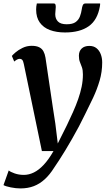

<svg xmlns="http://www.w3.org/2000/svg" viewBox="-58 -829 626 1100"><path d="M78.5 -462Q75 -479.5 69.5 -485.8Q64 -492 56 -492Q48 -492 40.5 -488.2Q33 -484.5 23.5 -476.5L10 -508.5Q14.5 -514.5 30.5 -528.5Q46.5 -542.5 71 -554.5Q95.5 -566.5 123.5 -566.5Q150 -566.5 166.2 -558.5Q182.5 -550.5 190.8 -535.2Q199 -520 202.5 -499Q209.5 -451.5 216.5 -404.2Q223.5 -357 230.5 -309.8Q237.5 -262.5 244.5 -215.2Q251.5 -168 259 -121L273 -7L325.5 -112Q344 -150.5 360.5 -187.5Q377 -224.5 389.8 -260.8Q402.5 -297 409.8 -332.2Q417 -367.5 417 -402.5Q417 -428 411.2 -443.8Q405.5 -459.5 399.8 -473.8Q394 -488 394 -509.5Q394 -535.5 409.8 -550.8Q425.5 -566 454 -566Q478.5 -566 494.8 -553Q511 -540 519.2 -518.5Q527.5 -497 527.5 -471Q527.5 -417.5 512.8 -367.2Q498 -317 475.5 -269Q453 -221 429.5 -174.5Q413 -140 394 -104.2Q375 -68.5 355.2 -34Q335.5 0.5 316.5 31.8Q297.5 63 281 88.5Q264.5 114 252 132Q227 172 198.2 198.2Q169.5 224.5 135.5 237.5Q101.5 250.5 59 250.5Q33 250.5 3.5 244.5Q-26 238.5 -38 231.5L-8 147.5Q1.5 156 25.8 164.5Q50 173 79 173Q107.5 173 135.8 159.2Q164 145.5 192.2 115.5Q220.5 85.5 248.5 36.5H182ZM250 -809Q257.5 -809 259.5 -803.2Q261.5 -797.5 261.5 -789Q261.5 -779.5 260 -768.5Q258.5 -757.5 258.5 -748Q258.5 -721.5 274 -705.8Q289.5 -690 324 -690Q358 -690 375.2 -702.5Q392.5 -715 400 -735Q407.5 -755 410.5 -776Q412 -788.5 416.2 -798.8Q420.5 -809 430.5 -809H515.5Q515.5 -805.5 515.5 -802Q515.5 -798.5 514.5 -794Q501 -714.5 450.5 -678.8Q400 -643 314.5 -643Q265.5 -643 228.2 -656.8Q191 -670.5 170 -699.8Q149 -729 149 -774.5Q149 -783 150 -791.8Q151 -800.5 153 -809Z"/></svg>

Font: Merriweather 20pt SemiBold
Style: Italic
Weight: 600
Italic angle: -7.8°
Version: Version 2.101